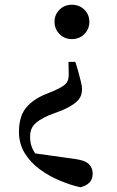

<svg xmlns="http://www.w3.org/2000/svg" viewBox="-20 -563 495 810"><path d="M283 -543Q315 -543 336 -522Q357 -501 357 -471Q357 -441 336 -419.5Q315 -398 283 -398Q252 -398 231 -419.5Q210 -441 210 -471Q210 -501 231 -522Q252 -543 283 -543ZM60 -7Q60 -67 85.5 -102.5Q111 -138 164 -162L210 -181Q245 -197 257 -209Q269 -221 270 -245L269 -302H298L310 -262Q317 -234 321.5 -217.5Q326 -201 326 -186Q326 -157 307 -137.5Q288 -118 243 -98L185 -76Q140 -56 123 -36Q106 -16 107 19Q108 57 130.5 86.5Q153 116 203 147L98 80L299 108Q340 114 355.5 130Q371 146 371 169Q371 193 357.5 207Q344 221 319 227Q278 218 232.5 199Q187 180 147.5 151Q108 122 84 82.5Q60 43 60 -7Z"/></svg>

Font: Noto Serif TC ExtraLight SemiBold
Style: Regular
Weight: 600
Version: Version 2.003-H1;hotconv 1.1.1;makeotfexe 2.6.0